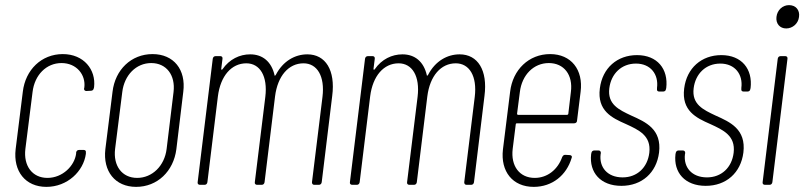

<svg xmlns="http://www.w3.org/2000/svg" viewBox="-20 -721 3138 749"><path d="M161 8C243 8 306 -53 315 -121V-126C316 -132 313 -136 307 -136H288C282 -136 278 -132 277 -126V-122C271 -74 224 -27 165 -27C106 -27 71 -74 79 -140L107 -362C115 -429 161 -475 220 -475C279 -475 315 -429 309 -380L308 -376C307 -370 311 -366 317 -366L335 -367C341 -367 345 -371 346 -377L347 -381C355 -449 307 -510 225 -510C142 -510 79 -449 69 -363L41 -139C31 -53 79 8 161 8Z M511 8C594 8 657 -53 668 -139L695 -363C706 -449 658 -510 575 -510C492 -510 429 -449 419 -363L391 -139C381 -53 429 8 511 8ZM515 -27C456 -27 421 -74 429 -140L457 -362C465 -428 511 -475 570 -475C629 -475 665 -428 657 -362L630 -140C622 -74 574 -27 515 -27Z M1179 -509C1131 -509 1084 -483 1056 -429C1053 -425 1051 -424 1051 -428C1039 -480 1005 -509 956 -509C915 -509 875 -490 848 -451C846 -448 843 -448 843 -452L848 -492C849 -498 845 -502 840 -502H821C815 -502 811 -498 810 -492L751 -10C750 -4 754 0 760 0H778C784 0 788 -4 789 -10L830 -345C840 -425 883 -474 941 -474C994 -474 1025 -424 1015 -343L974 -10C973 -4 977 0 983 0H1001C1007 0 1011 -4 1012 -10L1053 -345C1063 -425 1106 -474 1164 -474C1217 -474 1248 -424 1238 -343L1197 -10C1197 -4 1200 0 1206 0H1224C1230 0 1234 -4 1235 -10L1276 -347C1289 -447 1250 -509 1179 -509Z M1773 -509C1725 -509 1678 -483 1650 -429C1647 -425 1645 -424 1645 -428C1633 -480 1599 -509 1550 -509C1509 -509 1469 -490 1442 -451C1440 -448 1437 -448 1437 -452L1442 -492C1443 -498 1439 -502 1434 -502H1415C1409 -502 1405 -498 1404 -492L1345 -10C1344 -4 1348 0 1354 0H1372C1378 0 1382 -4 1383 -10L1424 -345C1434 -425 1477 -474 1535 -474C1588 -474 1619 -424 1609 -343L1568 -10C1567 -4 1571 0 1577 0H1595C1601 0 1605 -4 1606 -10L1647 -345C1657 -425 1700 -474 1758 -474C1811 -474 1842 -424 1832 -343L1791 -10C1791 -4 1794 0 1800 0H1818C1824 0 1828 -4 1829 -10L1870 -347C1883 -447 1844 -509 1773 -509Z M2231 -250 2245 -363C2256 -449 2208 -510 2126 -510C2043 -510 1980 -449 1970 -363L1942 -138C1932 -52 1980 8 2062 8C2134 8 2190 -37 2210 -105C2213 -112 2208 -116 2202 -116L2185 -117C2179 -117 2176 -114 2173 -108C2156 -60 2116 -27 2066 -27C2007 -27 1972 -73 1980 -140L1992 -236C1992 -238 1994 -240 1996 -240H2220C2226 -240 2231 -244 2231 -250ZM2121 -475C2180 -475 2216 -429 2207 -362L2197 -277C2197 -275 2194 -273 2193 -273H2000C1999 -273 1997 -275 1997 -277L2008 -362C2016 -429 2062 -475 2121 -475Z M2404 4C2484 4 2541 -47 2551 -126C2562 -217 2499 -245 2443 -270C2394 -293 2349 -314 2357 -377C2364 -433 2404 -473 2461 -473C2518 -473 2550 -431 2543 -378V-374C2542 -368 2545 -364 2551 -364H2568C2573 -364 2578 -368 2578 -374L2579 -377C2588 -452 2544 -506 2465 -506C2388 -506 2330 -456 2320 -376C2309 -289 2367 -261 2422 -237C2472 -214 2521 -192 2513 -125C2506 -67 2465 -29 2409 -29C2349 -29 2317 -69 2323 -119L2324 -124C2324 -130 2321 -134 2315 -134H2298C2292 -134 2288 -130 2287 -124L2286 -119C2278 -48 2323 4 2404 4Z M2733 4C2813 4 2870 -47 2880 -126C2891 -217 2828 -245 2772 -270C2723 -293 2678 -314 2686 -377C2693 -433 2733 -473 2790 -473C2847 -473 2879 -431 2872 -378V-374C2871 -368 2874 -364 2880 -364H2897C2902 -364 2907 -368 2907 -374L2908 -377C2917 -452 2873 -506 2794 -506C2717 -506 2659 -456 2649 -376C2638 -289 2696 -261 2751 -237C2801 -214 2850 -192 2842 -125C2835 -67 2794 -29 2738 -29C2678 -29 2646 -69 2652 -119L2653 -124C2653 -130 2650 -134 2644 -134H2627C2621 -134 2617 -130 2616 -124L2615 -119C2607 -48 2652 4 2733 4Z M3047 -610C3072 -610 3094 -629 3097 -655C3101 -682 3084 -701 3058 -701C3033 -701 3012 -682 3009 -655C3006 -629 3022 -610 3047 -610ZM2964 0H2982C2988 0 2992 -4 2993 -10L3052 -492C3053 -498 3049 -502 3044 -502H3025C3019 -502 3015 -498 3014 -492L2955 -10C2954 -4 2958 0 2964 0Z"/></svg>

Font: Barlow Condensed ExtraLight
Style: Italic
Weight: 275
Width: 3
Italic angle: -7°
Designer: Jeremy Tribby
Foundry: Tribby Type
Version: Version 1.422;hotconv 1.0.109;makeotfexe 2.5.65596